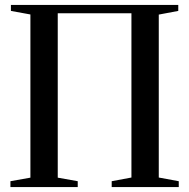

<svg xmlns="http://www.w3.org/2000/svg" viewBox="-20 -763 772 783"><path d="M24.5 -743H707V-718.5L627.5 -703.5V-39L709 -24V0H435.5V-24L516 -39V-709H215.5V-38.5L297 -24V0H22.5V-24L104 -38.5V-704L24.5 -718.5Z"/></svg>

Font: Merriweather 120pt
Style: Regular
Weight: 400
Version: Version 2.100